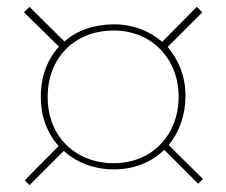

<svg xmlns="http://www.w3.org/2000/svg" viewBox="-20 -710 659 560"><path d="M119 -427C119 -542 198 -621 312 -621C422 -621 501 -539 501 -428C501 -316 423 -234 312 -234C199 -234 119 -313 119 -427ZM52 -184 66 -170 166 -270C203 -236 254 -216 312 -216C372 -216 422 -237 459 -273L558 -174L572 -188L472 -287C503 -325 521 -374 521 -431C521 -487 501 -536 469 -573L570 -674L554 -690L453 -588C416 -620 368 -639 313 -639C254 -639 204 -621 168 -589L66 -690L50 -674L152 -574C118 -537 99 -487 99 -427C99 -370 118 -321 151 -284Z"/></svg>

Font: Perun Thin
Style: Regular
Weight: 100
Foundry: Copyright (c) Stefan Peev, Context Ltd, 2016
Version: Version 1.089